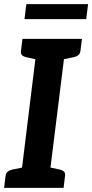

<svg xmlns="http://www.w3.org/2000/svg" viewBox="-26 -913 448 933"><path d="M69 0 158 -724H297L207 0ZM-6 0 1 -58Q3 -72 11.5 -79Q20 -86 34 -89L93 -101V0ZM184 0 209 -101 265 -89Q278 -86 285 -79Q292 -72 290 -58L283 0ZM182 -724 157 -623 101 -635Q88 -638 81 -645Q74 -652 76 -666L83 -724ZM372 -724 365 -666Q363 -652 354.5 -645Q346 -638 331 -635L273 -623V-724ZM93 -820 102 -893H402L393 -820Z"/></svg>

Font: Aleo
Style: Bold Italic
Weight: 700
Italic angle: -7°
Version: Version 2.001;gftools[0.9.29]